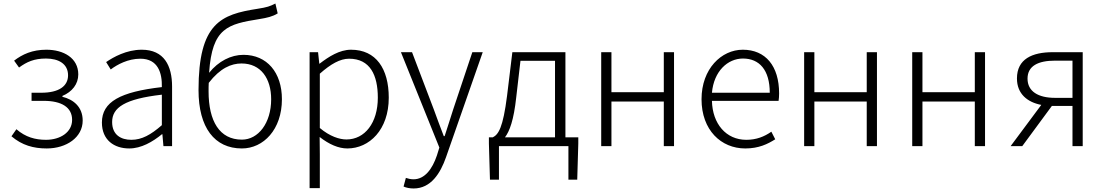

<svg xmlns="http://www.w3.org/2000/svg" viewBox="-20 -829 6261 1089"><path d="M245 13C357 13 449 -50 449 -145C449 -223 396 -265 334 -280V-285C389 -308 424 -352 424 -407C424 -500 341 -547 243 -547C163 -547 107 -521 60 -485L88 -446C132 -478 173 -497 241 -497C312 -497 366 -467 366 -402C366 -341 315 -303 214 -303H159V-257H228C330 -257 389 -220 389 -149C389 -79 322 -36 241 -36C180 -36 125 -51 73 -96L45 -56C105 -5 170 13 245 13Z M713 13C781 13 845 -24 899 -68H901L907 0H956V-338C956 -456 911 -547 784 -547C697 -547 623 -505 582 -477L608 -435C645 -463 706 -496 776 -496C877 -496 900 -414 898 -335C663 -308 558 -252 558 -134C558 -35 627 13 713 13ZM725 -36C666 -36 616 -64 616 -137C616 -219 688 -268 898 -292V-119C835 -64 784 -36 725 -36Z M1352 -37C1225 -37 1163 -142 1163 -311C1163 -328 1163 -344 1164 -359C1229 -443 1292 -469 1350 -469C1460 -469 1518 -383 1518 -266C1518 -131 1445 -37 1352 -37ZM1542 -809C1510 -793 1497 -788 1440 -779C1234 -747 1106 -699 1106 -318C1106 -105 1197 13 1352 13C1474 13 1579 -94 1579 -266C1579 -418 1494 -518 1361 -518C1290 -518 1219 -482 1166 -416C1183 -673 1273 -692 1452 -721C1495 -728 1526 -735 1555 -753Z M1736 238H1794V46L1793 -52C1847 -10 1900 13 1950 13C2075 13 2185 -93 2185 -275C2185 -439 2113 -547 1971 -547C1906 -547 1845 -508 1793 -468H1791L1784 -533H1736ZM1945 -38C1906 -38 1851 -55 1794 -103V-411C1856 -466 1909 -496 1960 -496C2079 -496 2123 -403 2123 -275C2123 -132 2049 -38 1945 -38Z M2326 240C2424 240 2478 154 2510 62L2718 -533H2659L2550 -207C2535 -161 2518 -105 2502 -57H2497C2478 -105 2458 -161 2441 -207L2317 -533H2254L2472 8L2458 53C2432 130 2389 188 2325 188C2310 188 2293 184 2282 180L2269 229C2284 236 2305 240 2326 240Z M2932 -484H3128V-50H2844C2870 -84 2894 -147 2908 -277ZM3187 -50V-533H2886L2856 -286C2833 -104 2807 -66 2775 -50H2753V-15L2759 190H2810V0H3204V190H3254L3260 -15V-50Z M3390 0H3448V-253H3745V0H3803V-533H3745V-306H3448V-533H3390Z M4207 13C4284 13 4334 -12 4377 -39L4355 -82C4315 -54 4270 -36 4213 -36C4098 -36 4021 -127 4018 -257H4396C4398 -270 4399 -284 4399 -299C4399 -455 4322 -547 4193 -547C4072 -547 3959 -439 3959 -266C3959 -91 4070 13 4207 13ZM4018 -303C4029 -425 4107 -497 4194 -497C4287 -497 4346 -432 4346 -303Z M4541 0H4599V-253H4896V0H4954V-533H4896V-306H4599V-533H4541Z M5154 0H5212V-253H5509V0H5567V-533H5509V-306H5212V-533H5154Z M6063 -274H5964C5868 -274 5808 -311 5808 -383C5808 -455 5868 -485 5964 -485H6063ZM5951 -533C5834 -533 5748 -494 5748 -384C5748 -296 5808 -249 5886 -234L5712 0H5778L5946 -228H5947H6063V0H6121V-533Z"/></svg>

Font: Noto Sans JP Light
Style: Regular
Weight: 300
Designer: Ryoko NISHIZUKA (kana & ideographs); Paul D. Hunt (Latin, Greek & Cyrillic); Wenlong ZHANG (bopomofo); Sandoll Communica
Foundry: Adobe Systems Incorporated
Version: Version 1.004;PS 1.004;hotconv 1.0.82;makeotf.lib2.5.63406